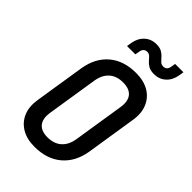

<svg xmlns="http://www.w3.org/2000/svg" viewBox="-280 -1050 1160 1160"><g transform="rotate(45 300.0 -470.0)"><path d="M254 10Q188 10 143 -17Q98 -44 78 -91.5Q58 -139 68 -203L119 -527Q136 -628 202 -684Q268 -740 373 -740Q439 -740 484 -713.5Q529 -687 549.5 -639Q570 -591 560 -528L509 -203Q492 -102 425.5 -46Q359 10 254 10ZM269 -86Q324 -86 358 -116Q392 -146 401 -203L452 -527Q461 -584 437 -614Q413 -644 358 -644Q303 -644 269.5 -614Q236 -584 227 -527L176 -203Q167 -146 191 -116Q215 -86 269 -86ZM454 -811Q424 -811 406.5 -821Q389 -831 378 -844Q367 -857 356.5 -867.5Q346 -878 330 -878Q316 -878 306.5 -869Q297 -860 295 -843L290 -816H219L224 -847Q232 -894 262.5 -922Q293 -950 337 -950Q367 -950 384.5 -939.5Q402 -929 413 -916Q424 -903 434.5 -893Q445 -883 461 -883Q490 -883 496 -915L501 -945H572L567 -913Q559 -866 528.5 -838.5Q498 -811 454 -811Z"/></g></svg>

Font: JetBrains Mono NL SemiBold
Style: Italic
Weight: 600
Italic angle: -9°
Monospace: yes
Designer: Philipp Nurullin, Konstantin Bulenkov
Foundry: JetBrains
Version: Version 2.305; ttfautohint (v1.8.4.7-5d5b)